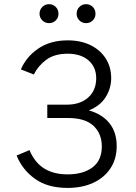

<svg xmlns="http://www.w3.org/2000/svg" viewBox="-20 -910 666 942"><path d="M311.5 12Q214 12 151.8 -32.5Q89.5 -77 61.5 -147L124.5 -173.5Q151 -111.5 197.5 -83Q244 -54.5 311.5 -54.5Q388 -54.5 433.8 -88.8Q479.5 -123 479.5 -191.5Q479.5 -254.5 438.5 -292.8Q397.5 -331 314.5 -331H212V-396.5H306.5Q374 -396.5 413 -431.8Q452 -467 452 -526.5Q452 -581 414.2 -613.8Q376.5 -646.5 312 -646.5Q247 -646.5 206.8 -616.5Q166.5 -586.5 146 -544.5L82.5 -569.5Q108.5 -631 167.5 -671.5Q226.5 -712 312 -712Q376 -712 424 -688.5Q472 -665 498.8 -623Q525.5 -581 525.5 -526.5Q525.5 -476.5 498.2 -433.2Q471 -390 416 -368.5Q482 -349.5 517.2 -305.2Q552.5 -261 552.5 -193.5Q552.5 -130.5 522.2 -84.5Q492 -38.5 437.8 -13.2Q383.5 12 311.5 12ZM402 -796.5Q383 -796.5 369.5 -809.8Q356 -823 356 -842.5Q356 -862.5 369.5 -876Q383 -889.5 402 -889.5Q422 -889.5 435.2 -876Q448.5 -862.5 448.5 -842.5Q448.5 -823 435.2 -809.8Q422 -796.5 402 -796.5ZM220.5 -796.5Q201.5 -796.5 187.8 -809.8Q174 -823 174 -842.5Q174 -862.5 187.8 -876Q201.5 -889.5 220.5 -889.5Q240 -889.5 253.5 -876Q267 -862.5 267 -842.5Q267 -823 253.5 -809.8Q240 -796.5 220.5 -796.5Z"/></svg>

Font: Overpass Light
Style: Regular
Weight: 300
Designer: Delve Withrington, Dave Bailey, Thomas Jockin
Foundry: Delve Fonts LLC
Version: Version 4.000; ttfautohint (v1.8.3)